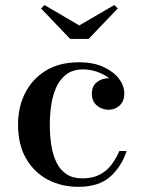

<svg xmlns="http://www.w3.org/2000/svg" viewBox="-20 -710 556 740"><path d="M282 10Q216 10 163.5 -18Q111 -46 80.2 -99.5Q49.5 -153 49.5 -230Q49.5 -297 76.8 -351.2Q104 -405.5 156.5 -437.8Q209 -470 285 -470Q338.5 -470 377.5 -452.5Q416.5 -435 437.8 -407.5Q459 -380 459 -350Q459 -320 441.2 -303.5Q423.5 -287 398 -287Q384 -287 369 -293.5Q354 -300 344 -313.5Q334 -327 334 -349Q334 -378 353.2 -393.2Q372.5 -408.5 398 -408.5Q422 -408.5 440 -393.8Q458 -379 458 -350H432Q432 -370.5 420.2 -387.5Q408.5 -404.5 389 -416.8Q369.5 -429 346.5 -435.8Q323.5 -442.5 301 -442.5Q260.5 -442.5 235 -422.8Q209.5 -403 195.8 -371.2Q182 -339.5 177 -302.5Q172 -265.5 172 -230Q172 -187 178 -149.2Q184 -111.5 198 -83.2Q212 -55 236.2 -38.8Q260.5 -22.5 297 -22.5Q335.5 -22.5 362.5 -36Q389.5 -49.5 408.2 -73.5Q427 -97.5 440 -128H468Q448.5 -68 404.8 -29Q361 10 282 10ZM250.5 -560 138 -677.5 151.5 -690.5 285.5 -612 420.5 -690.5 434 -677.5 321.5 -560Z"/></svg>

Font: Bodoni Moda 9pt Medium
Style: Regular
Weight: 500
Designer: Owen Earl
Foundry: indestructible type
Version: Version 2.005